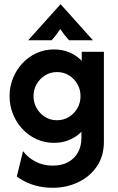

<svg xmlns="http://www.w3.org/2000/svg" viewBox="-20 -660 554 902"><path d="M227.8 222.2Q195.1 222.2 164.6 216Q134 209.7 107.3 197.6Q80.6 185.4 59 169.4L88.2 50Q110.4 79.9 146.5 99Q182.6 118.1 227.8 118.1Q270.8 118.1 300.7 101.4Q330.6 84.7 346.5 55.5Q362.5 26.3 362.5 -11.8V-41Q338.9 -16.7 305.9 -2.8Q272.9 11.1 233.3 11.1Q190 11.1 152.3 -5.9Q114.6 -22.9 86.1 -53.1Q57.6 -83.3 41.3 -123.3Q25 -163.2 25 -208.3Q25 -253.5 41.3 -293.4Q57.6 -333.3 86.1 -363.5Q114.6 -393.8 152.3 -410.8Q190 -427.8 233.3 -427.8Q273.6 -427.8 306.9 -413.5Q340.3 -399.3 363.9 -374.3V-416.7H468.1V5.6Q468.1 73.6 434.7 122.2Q401.4 170.8 346.5 196.5Q291.6 222.2 227.8 222.2ZM247.8 -95.1Q278.5 -95.1 303.6 -110.5Q328.7 -125.9 343.5 -151.5Q358.3 -177.1 358.3 -208.3Q358.3 -239.6 343.5 -265.2Q328.7 -290.8 303.7 -306.2Q278.7 -321.5 248 -321.5Q217.4 -321.5 192.3 -306.2Q167.2 -290.8 152.3 -265.2Q137.5 -239.6 137.5 -208.3Q137.5 -177.1 152.3 -151.5Q167.1 -125.9 192.1 -110.5Q217.1 -95.1 247.8 -95.1ZM112.5 -470.8 263.9 -639.6H265.3L416.7 -470.8H304.2Q293.1 -483.3 283.3 -495.8Q273.6 -508.3 263.2 -523.6Q252.8 -508.3 243.4 -495.8Q234 -483.3 222.2 -470.8Z"/></svg>

Font: Afacad Flux
Style: Regular
Weight: 400
Designer: Kristian Moeller
Foundry: Dicotype
Version: Version 1.100